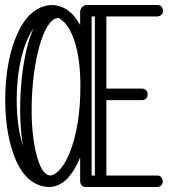

<svg xmlns="http://www.w3.org/2000/svg" viewBox="-20 -752 722 769"><path d="M114 -639Q100 -618 89 -593Q50 -501 47 -367Q45 -256 71 -171Q71 -169 72 -167Q57 -257 62 -369Q69 -509 101 -605Q108 -624 114 -639ZM215 -680Q211 -679 209 -679Q194 -678 179 -659Q160 -635 145 -590Q115 -499 108 -367Q102 -234 124 -141Q135 -95 150 -71Q164 -51 177 -50Q180 -49 181 -49Q181 -49 181 -49Q183 -49 184 -50Q186 -50 187 -50Q203 -55 218 -71Q241 -95 259 -140Q302 -247 302 -407Q302 -518 277 -592Q261 -638 238 -662Q226 -674 215 -680ZM189 -732Q236 -730 271 -694Q288 -675 301 -652V-709Q307 -728 324 -732H383H610Q627 -732 632 -716Q633 -712 633 -709Q633 -692 616 -687Q613 -687 610 -686H406V-397H548Q567 -397 571 -379Q571 -376 571 -374Q571 -374 571 -374Q571 -355 553 -351Q551 -351 549 -351H548H406V-49H609Q627 -49 631 -31Q632 -28 632 -26Q632 -8 614 -3Q611 -3 609 -3H383H324Q307 -3 302 -19Q301 -23 301 -26V-121Q279 -69 252 -39Q218 -3 176 -3Q129 -4 91 -39Q59 -70 38 -124Q-1 -225 1 -368Q4 -511 47 -611Q71 -666 103 -696Q142 -731 189 -732ZM347 -49H360V-686H347Q347 -619 347 -49Z"/></svg>

Font: Santa Chrismast Display
Style: Regular
Weight: 400
Designer: MUHAMMAD YONI
Version: Version 001.000